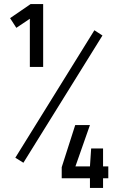

<svg xmlns="http://www.w3.org/2000/svg" viewBox="-20 -810 604 952"><path d="M128 -478V-717L61 -672L30 -720L132 -790H194V-478ZM96 -3 56 -28 448 -660 488 -634ZM426 122V74H286V19L353 -190H426L354 15H426L432 -74H491V15H517V74H491V122Z"/></svg>

Font: Cairo-CLs
Style: CLs-Regular
Weight: 400
Version: Version 3.130;gftools[0.9.24]